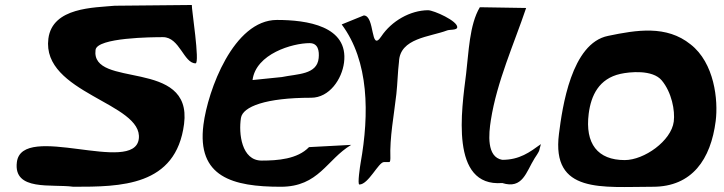

<svg xmlns="http://www.w3.org/2000/svg" viewBox="-20 -749 2902 770"><path d="M749.3 -729 439.9 -726C358.9 -718 190.2 -720.8 174 -594C146 -375 555 -336.3 536.6 -192C518 -46.5 68.3 -260.3 47.7 -99C32.5 19.3 188.9 -12 274 0C463.4 0 686.1 -1 718.2 -252C752.2 -517.6 343.1 -391.5 363.2 -549C369.6 -598.4 591 -600 633.8 -600C700.4 -600 717 -495 764.3 -495C782.5 -495 747.7 -716.5 749.3 -729Z M992.8 -428C1006.2 -533.2 1153.1 -576 1221.7 -576C1255.7 -576 1260.9 -545.3 1258 -516C1251.4 -449 1172.9 -453 1110.3 -440ZM1227.7 -357C1301.3 -357 1351.2 -431.9 1359.7 -498C1378.6 -645.3 1209.6 -669 1090.6 -669C916.3 -669 813.3 -385.7 795.9 -249C768.9 -38.7 913.6 0 1106 0C1259 0 1289.9 -109.2 1388.5 -168L1219.3 -159C1172.9 -110.7 1093.1 -105 1029.4 -105C948.5 -105 936.5 -213.9 946.3 -276C953.5 -321.5 1046.2 -357 1227.7 -357Z M1350.3 -651C1460.5 -503.5 1461.1 -291.5 1426.3 -96C1424.1 -83.5 1412.8 -9 1421.2 -9C1457.7 -9 1498 -99 1519.7 -99H1540.7C1545.9 -99 1545.3 -111.5 1545.6 -114C1542.4 -198.9 1560 -286 1569.6 -372C1574.3 -414.1 1575.2 -462.6 1580.1 -501C1583.1 -596.7 1704.7 -600.8 1773.2 -627C1783.8 -631.1 1812.3 -627.4 1813.7 -639C1817 -664.4 1719.2 -708 1696.6 -708C1625.2 -707.5 1550.4 -664.9 1509.1 -603C1464.6 -536.2 1484.7 -687 1438.9 -687Z M1994.1 -108C1930.6 -119.2 1939.9 -212.2 1948.5 -267C1972.8 -422.3 2041.9 -573.9 2090 -717L1904.4 -720C1862.2 -649.6 1859.7 -537.4 1849.3 -453C1831.5 -310.1 1783.1 1.9 1994.2 -15C2076.4 10.9 2089.8 -59.3 2123.9 -114C2126.6 -118.3 2142.4 -141 2143.1 -147C2144.1 -154.7 2148.5 -165.3 2149.2 -171C2104.2 -138.6 2064.1 -108 1994.1 -108Z M2682.1 -261.5C2672.1 -183.7 2563.2 -107 2485.4 -107C2377.1 -107 2325.5 -172.4 2341 -293.5C2350.4 -366.5 2382.1 -433.5 2468 -452.7C2504.5 -460.9 2597 -470.7 2633.9 -426.5C2673.8 -378.7 2687.7 -305.5 2682.1 -261.5ZM2598.4 0C2755.7 0 2830.6 -110.3 2850.2 -263.5C2860.9 -347.2 2845.2 -496.9 2749.3 -571.2C2653 -648.9 2532.6 -628.8 2419.1 -605.2C2270.9 -576 2235 -316.8 2221.7 -212.5C2190.7 29.5 2395.7 0 2598.4 0Z"/></svg>

Font: Rocketfuel
Style: Italic
Weight: 400
Designer: Mew Too
Foundry: Cannot Into Space Fonts.
Version: Version 0.27